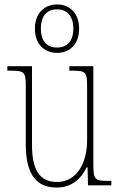

<svg xmlns="http://www.w3.org/2000/svg" viewBox="-20 -834 540 864"><path d="M237 -596C293 -596 336 -634 336 -705C336 -776 293 -814 237 -814C181 -814 137 -776 137 -705C137 -634 181 -596 237 -596ZM237 -620C195 -620 164 -644 164 -705C164 -767 195 -792 237 -792C277 -792 310 -767 310 -705C310 -644 277 -620 237 -620ZM235 10C304 10 345 -30 370 -81H374L376 0H481V-20H470C406 -20 400 -24 400 -99V-536H292V-516H300C371 -516 372 -511 372 -431V-203C372 -104 328 -15 236 -15C155 -15 124 -75 124 -182V-536H13V-516H24C91 -516 96 -511 96 -443V-184C96 -46 146 10 235 10Z"/></svg>

Font: Noto Serif Myanmar Condensed Thin
Style: Regular
Weight: 100
Width: 3
Designer: Ben Mitchell and the Monotype Design Team
Foundry: Monotype Imaging Inc.
Version: Version 2.106